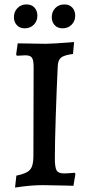

<svg xmlns="http://www.w3.org/2000/svg" viewBox="-20 -837 403 868"><path d="M54 -43Q100 -52 115.5 -69.5Q131 -87 131 -129L132 -533Q132 -565 124.5 -576Q117 -587 95 -587L56 -585L53 -591L60 -641L127 -640Q149 -639 188 -639Q215 -639 315 -647L310 -593Q270 -588 256 -576.5Q242 -565 241 -537Q236 -433 232 -310.5Q228 -188 228 -121Q228 -80 236 -66.5Q244 -53 269 -53Q285 -53 318 -56L321 -51L312 3Q293 3 282 2L174 0Q117 0 48 11ZM43 -759Q43 -784 59 -800.5Q75 -817 100 -817Q123 -817 136 -802.5Q149 -788 149 -766Q149 -742 133 -725.5Q117 -709 92 -709Q69 -709 56 -723.5Q43 -738 43 -759ZM214 -759Q214 -784 230 -800.5Q246 -817 271 -817Q294 -817 307 -802.5Q320 -788 320 -766Q320 -742 304 -725.5Q288 -709 263 -709Q240 -709 227 -723.5Q214 -738 214 -759Z"/></svg>

Font: Alegreya SC Medium
Style: Regular
Weight: 500
Designer: Juan Pablo del Peral
Foundry: Huerta Tipografica
Version: Version 2.007; ttfautohint (v1.6)